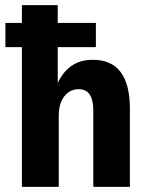

<svg xmlns="http://www.w3.org/2000/svg" viewBox="-20 -725 584 745"><path d="M65 0V-542H1V-636H65V-705H204V-636H352V-542H204V-391H199Q219 -441 254 -467Q289 -493 340 -493Q412 -493 448 -445.5Q484 -398 484 -302V0H342V-295Q342 -323 336 -341.5Q330 -360 317.5 -369.5Q305 -379 284 -379Q262 -379 244.5 -366Q227 -353 217.5 -330.5Q208 -308 208 -276V0Z"/></svg>

Font: Nunito Sans 10pt Condensed ExtraBold
Style: Regular
Weight: 800
Width: 3
Designer: Vernon Adams
Foundry: Vernon Adams
Version: Version 3.101;gftools[0.9.27]